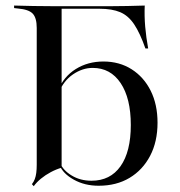

<svg xmlns="http://www.w3.org/2000/svg" viewBox="-20 -643 634 678"><path d="M345.2 -425.8Q401.6 -425.8 444.8 -398.4Q487.9 -371 512.1 -322.6Q536.3 -274.2 536.3 -209.7Q536.3 -142.7 510.1 -92.7Q483.9 -42.7 437.5 -14.9Q391.1 12.9 328.2 12.9Q279 12.9 240.7 -8.5Q202.4 -29.8 190.3 -59.7L191.9 -67.7Q203.2 -41.1 233.5 -23Q263.7 -4.8 303.2 -4.8Q369.4 -4.8 405.6 -56Q441.9 -107.3 441.9 -201.6Q441.9 -296 406 -349.6Q370.2 -403.2 307.3 -403.2Q271 -403.2 237.5 -380.2Q204 -357.3 187.1 -314.5L184.7 -323.4Q204.8 -372.6 247.6 -399.2Q290.3 -425.8 345.2 -425.8ZM109.7 -207.3V-544.4Q109.7 -579.8 95.6 -594.8Q81.5 -609.7 43.5 -612.9L29.8 -614.5V-623.4Q60.5 -622.6 97.6 -621.8Q134.7 -621 181.5 -621Q228.2 -621 288.7 -621Q324.2 -621 360.1 -621Q396 -621 429.8 -621.8Q463.7 -622.6 491.1 -623.4Q489.5 -587.1 492.7 -549.2Q496 -511.3 503.2 -471.8H493.5Q474.2 -526.6 453.6 -557.3Q433.1 -587.9 404.4 -600Q375.8 -612.1 331.5 -612.1H196L197.6 -613.7V-207.3ZM197.6 -50.8Q178.2 -45.2 159.3 -35.1Q140.3 -25 124.6 -12.1Q108.9 0.8 99.2 14.5L92.7 7.3Q99.2 -0.8 102.8 -10.5Q106.5 -20.2 108.1 -32.7Q109.7 -45.2 109.7 -61.3V-207.3H197.6V0Z"/></svg>

Font: Playfair 144pt SemiExpanded Medium
Style: Regular
Weight: 500
Width: 6
Designer: Claus Eggers Sørensen
Foundry: Claus Eggers Sørensen
Version: Version 2.203